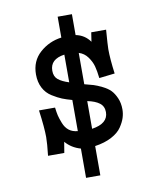

<svg xmlns="http://www.w3.org/2000/svg" viewBox="-87 -724 760 920"><g transform="rotate(-10 293.0 -264.0)"><path d="M395.5 -509.8 402.3 -554.7H474.6Q468.8 -478.5 468.8 -460.9Q468.8 -414.1 478.5 -340.8L402.3 -332Q398.4 -367.2 392.1 -390.6Q385.7 -414.1 369.1 -437Q352.5 -460 326.2 -467.8V-315.4Q353.5 -308.6 369.6 -303.7Q385.7 -298.8 410.6 -286.6Q435.5 -274.4 449.7 -259.8Q463.9 -245.1 474.6 -220.7Q485.4 -196.3 485.4 -165Q485.4 -144.5 479 -124.5Q472.7 -104.5 457 -81.1Q441.4 -57.6 407.7 -39.6Q374 -21.5 326.2 -14.6V127.9H256.8V-14.6Q211.9 -27.3 183.6 -60.5L174.8 -7.8H95.7Q102.5 -67.4 102.5 -97.7Q102.5 -142.6 90.8 -229.5H168.9Q171.9 -205.1 175.3 -190.4Q178.7 -175.8 188 -151.9Q197.3 -127.9 214.4 -114.7Q231.4 -101.6 256.8 -99.6V-251Q228.5 -258.8 209 -266.6Q189.5 -274.4 162.6 -291Q135.7 -307.6 121.1 -335.9Q106.4 -364.3 106.4 -401.4Q106.4 -466.8 151.4 -506.8Q196.3 -546.9 256.8 -554.7V-656.2H326.2V-554.7Q370.1 -545.9 395.5 -509.8ZM256.8 -336.9V-471.7Q186.5 -461.9 186.5 -405.3Q186.5 -377 204.6 -362.3Q222.7 -347.7 256.8 -336.9ZM326.2 -233.4V-98.6Q405.3 -110.4 405.3 -166Q405.3 -194.3 384.8 -210Q364.3 -225.6 326.2 -233.4Z"/></g></svg>

Font: Thabit-Bold
Style: Bold
Weight: 700
Designer: Regenerated by Nadim Shaikli
Foundry: MAK Alagha
Version: 0.01